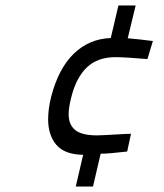

<svg xmlns="http://www.w3.org/2000/svg" viewBox="-20 -602 600 702"><path d="M284 -36Q216 -37 186 -72.5Q156 -108 156 -166Q156 -204 167 -248Q194 -352 250 -406Q306 -460 385 -463L413 -582H476L447 -462Q485 -459 539 -452L519 -386Q437 -393 402 -393Q337 -393 298 -356Q259 -319 241 -248Q231 -210 231 -184Q231 -146 255 -126.5Q279 -107 335 -107Q350 -107 435 -112L459 -113L445 -48Q378 -40 348 -40L320 80H257Z"/></svg>

Font: Cairo
Style: Italic
Weight: 400
Italic angle: -13°
Designer: Mohamed Gaber, Accademia di Belle Arti di Urbino and others
Foundry: Kief Type Foundry, Accademia di Belle Arti di Urbino and others
Version: Version 3.011